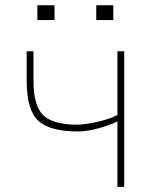

<svg xmlns="http://www.w3.org/2000/svg" viewBox="-20 -728 588 748"><path d="M463.9 0H437.5V-254.9Q405.3 -239.3 361.3 -227.5Q317.4 -215.8 283.7 -215.8Q175.8 -215.8 129.9 -256.8Q84 -297.9 84 -414.1V-528.3H110.4V-414.1Q110.4 -314.5 149.4 -278.3Q188.5 -242.2 283.7 -242.2Q322.3 -244.1 366.2 -254.9Q410.2 -265.6 437.5 -279.8V-528.3H463.9ZM192.4 -649.9H125.5V-707.5H192.4ZM421.4 -649.9H355V-707.5H421.4Z"/></svg>

Font: Roboto-Thin
Style: Regular
Weight: 250
Designer: Google
Version: Version 1.100141; 2013; ttfautohint (v0.94.14-c901) -l 8 -r 